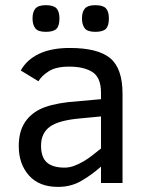

<svg xmlns="http://www.w3.org/2000/svg" viewBox="-20 -714 577 749"><path d="M374 0V-64Q335 -29.8 295.4 -7.3Q255.9 15.1 206.1 15.1Q132.8 15.1 93 -29.5Q53.2 -74.2 53.2 -144Q53.2 -196.8 74 -231.7Q94.7 -266.6 134 -286.9Q173.3 -307.1 248 -315.9L374 -327.1V-352.1Q374 -411.1 341.1 -432.6Q308.1 -454.1 250 -454.1Q198.2 -454.1 170.2 -436Q142.1 -418 129.9 -397L61 -439Q84.5 -481.4 132.6 -504.2Q180.7 -526.9 252 -526.9Q362.3 -526.9 410.2 -486.8Q458 -446.8 458 -348.1V0ZM374 -259.8 292 -252Q208.5 -244.6 174.3 -219.5Q140.1 -194.3 140.1 -146Q140.1 -100.1 163.1 -80.1Q186 -60.1 231.9 -60.1Q251 -60.1 269.5 -67.1Q288.1 -74.2 306.2 -84.7Q324.2 -95.2 341.1 -108.6Q357.9 -122.1 374 -134.8ZM404.8 -642.1Q404.8 -612.8 392.8 -601.3Q380.9 -589.8 351.6 -589.8Q320.8 -589.8 310.3 -604Q299.8 -618.2 299.8 -642.1Q299.8 -668 311.3 -680.9Q322.8 -693.8 351.6 -693.8Q381.8 -693.8 393.3 -681.4Q404.8 -668.9 404.8 -642.1ZM211.9 -642.1Q211.9 -612.8 200 -601.3Q188 -589.8 158.7 -589.8Q127.9 -589.8 117.4 -604Q106.9 -618.2 106.9 -642.1Q106.9 -668 118.4 -680.9Q129.9 -693.8 158.7 -693.8Q189 -693.8 200.4 -681.4Q211.9 -668.9 211.9 -642.1Z"/></svg>

Font: Lorenzo Sans
Style: Regular
Weight: 400
Foundry: Intel Corporation
Version: Version 1.00; ttfautohint (v1.5)